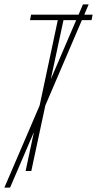

<svg xmlns="http://www.w3.org/2000/svg" viewBox="-52 -781 443 877"><path d="M65 0H91L155 -299L322 -689H366L371 -714H333L353 -761H327L307 -714H90L85 -689H212L129 -299L-32 76H-6L103 -178ZM238 -689H296L180 -419Z"/></svg>

Font: Noto Sans ExtraCondensed Thin
Style: Italic
Weight: 100
Width: 2
Italic angle: -12°
Designer: Monotype Design Team
Foundry: Monotype Imaging Inc.
Version: Version 2.013